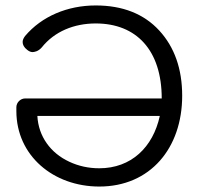

<svg xmlns="http://www.w3.org/2000/svg" viewBox="-20 -668 728 704"><path d="M72 -307C55 -307 40 -292 40 -275V-261C40 -97 176 16 344 16C531 16 648 -125 648 -317C648 -415 620 -495 564 -556C508 -617 430 -648 331 -648C227 -648 133 -608 72 -536C66 -528 63 -521 63 -514C63 -504 68 -494 80 -485C86 -480 93 -477 99 -477C105 -477 120 -479 133 -494C180 -553 252 -582 331 -582C480 -582 573 -484 573 -307ZM566 -243C541 -128 461 -51 344 -51C305 -51 268 -59 234 -75C165 -107 121 -168 117 -243Z"/></svg>

Font: Dongle Light
Style: Regular
Weight: 300
Designer: Yanghee Ryu
Foundry: Yanghee Ryu
Version: Version 2.000